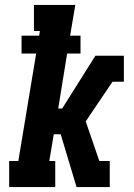

<svg xmlns="http://www.w3.org/2000/svg" viewBox="-20 -755 540 775"><path d="M17 0V-105H54L126 -539H67V-611H138L141 -630H117V-735H284L263 -611H305V-539H251L215 -317H231L365 -530H480V-425H434L326 -265L381 -105H423V0H289L225 -213H197L179 -105H203V0Z"/></svg>

Font: Iosevka Slab Extrabold
Style: Italic
Weight: 800
Italic angle: -9°
Monospace: yes
Designer: Belleve Invis
Foundry: Belleve Invis
Version: Version 11.1.0; ttfautohint (v1.8.3)